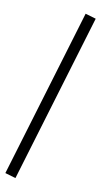

<svg xmlns="http://www.w3.org/2000/svg" viewBox="-107 -805 479 908"><g transform="rotate(10 132.0 -351.5)"><path d="M36 60 -15 45 228 -763 279 -748Z"/></g></svg>

Font: Nunitoga
Style: Light
Weight: 300
Designer: Vernon Adams
Foundry: Vernon Adams
Version: Version 1.0